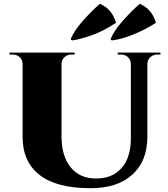

<svg xmlns="http://www.w3.org/2000/svg" viewBox="-20 -977 885 1011"><path d="M359 -764 352 -771Q370 -815 416.5 -867.5Q463 -920 506 -957Q570 -930 591 -857Q522 -811 458 -789.5Q394 -768 359 -764ZM569 -764 562 -771Q580 -815 626.5 -867.5Q673 -920 716 -957Q780 -930 801 -857Q751 -824 686 -797Q621 -770 569 -764ZM825 -690H809Q788 -690 772.5 -676.5Q757 -663 756 -643V-257Q756 -130 677.5 -58Q599 14 457 14Q277 14 188 -56Q99 -126 99 -256V-640Q99 -662 83.5 -676Q68 -690 46 -690H30V-700H373V-690H357Q335 -690 320 -676.5Q305 -663 304 -642V-260Q304 -155 352 -96Q400 -37 486 -37Q572 -37 620.5 -92.5Q669 -148 669 -247V-642Q668 -663 653 -676.5Q638 -690 616 -690H600V-700H825Z"/></svg>

Font: Cinzel Decorative Black
Style: Regular
Weight: 900
Designer: Natanael Gama
Version: Version 1.002;PS 001.002;hotconv 1.0.56;makeotf.lib2.0.21325